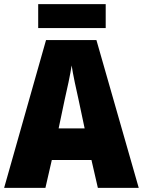

<svg xmlns="http://www.w3.org/2000/svg" viewBox="-20 -910 692 930"><path d="M165 -890V-774H492V-890ZM264 -288 293 -426Q302 -464 312 -512Q322 -560 327 -593Q332 -560 342.5 -509.5Q353 -459 361 -425L390 -288ZM652 0 447 -716H203L0 0H200L231 -135H423L454 0Z"/></svg>

Font: Noto Sans UI SemiCondensed Black
Style: Regular
Weight: 900
Width: 4
Designer: Monotype Design Team
Foundry: Monotype Imaging Inc.
Version: 1.001